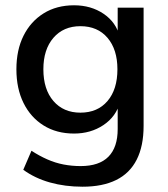

<svg xmlns="http://www.w3.org/2000/svg" viewBox="-20 -517 634 726"><path d="M292 189Q226 189 169 173Q112 157 68 125L99 53Q128 72 158.5 85.5Q189 99 220.5 105Q252 111 285 111Q355 111 390 75.5Q425 40 425 -29V-131H434Q419 -76 371 -44Q323 -12 260 -12Q194 -12 145 -42.5Q96 -73 69 -127.5Q42 -182 42 -255Q42 -328 69 -382Q96 -436 145 -466.5Q194 -497 260 -497Q324 -497 371.5 -465Q419 -433 433 -378H425V-488H523V-41Q523 35 497 86.5Q471 138 419.5 163.5Q368 189 292 189ZM284 -91Q349 -91 386.5 -135Q424 -179 424 -255Q424 -330 386.5 -374Q349 -418 284 -418Q220 -418 182 -374Q144 -330 144 -255Q144 -179 182 -135Q220 -91 284 -91Z"/></svg>

Font: Nunito Sans 12pt SemiBold
Style: Regular
Weight: 600
Designer: Vernon Adams
Foundry: Vernon Adams
Version: Version 3.101;gftools[0.9.27]